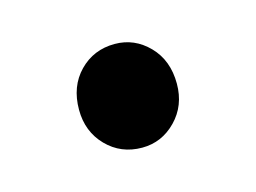

<svg xmlns="http://www.w3.org/2000/svg" viewBox="-38 -449 339 254"><g transform="rotate(-15 131.0 -322.0)"><path d="M132 -251Q103 -251 83.5 -271Q64 -291 64 -321Q64 -353 83.5 -373Q103 -393 132 -393Q159 -393 178.5 -373Q198 -353 198 -321Q198 -291 178.5 -271Q159 -251 132 -251Z"/></g></svg>

Font: Mada Medium
Style: Regular
Weight: 500
Designer: Khaled Hosny
Version: Version 1.5